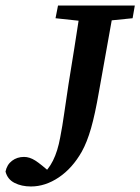

<svg xmlns="http://www.w3.org/2000/svg" viewBox="-56 -629 508 695"><path d="M-36 -8Q-31 -33 -12.5 -47Q6 -61 31 -61Q51 -61 71.5 -48Q92 -35 131 0L93 6Q144 -32 162 -132Q170 -173 176 -216Q182 -259 192 -324Q202 -385 213 -454.5Q224 -524 237 -609H358L302 -296Q288 -215 273.5 -164.5Q259 -114 240 -80Q206 -20 157 13Q108 46 56 46Q22 46 -3.5 33Q-29 20 -36 -8ZM145 -563 154 -609H432L424 -563L295 -550H266Z"/></svg>

Font: Lisu Bosa Black
Style: Italic
Weight: 900
Italic angle: -19°
Designer: David Morse, Annie Olsen, Victor Gaultney, Frank Grießhammer (Latin)
Foundry: SIL International
Version: Version 2.000